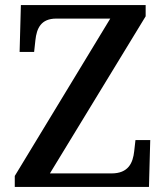

<svg xmlns="http://www.w3.org/2000/svg" viewBox="-20 -734 653 754"><path d="M38 0H565L570 -184H512L507 -140C502 -94 484 -53 418 -53H176L552 -670V-714H62L57 -530H114L119 -576C124 -623 141 -661 201 -661H413L38 -43Z"/></svg>

Font: Noto Serif Gurmukhi Medium
Style: Regular
Weight: 500
Designer: Vaibhav Singh and the Monotype Design Team
Foundry: Monotype Imaging Inc.
Version: Version 2.004